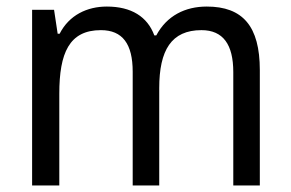

<svg xmlns="http://www.w3.org/2000/svg" viewBox="-20 -659 888 586"><path d="M611 -639C545 -639 489 -611 457 -551H451C430 -608 381 -639 306 -639C246 -639 191 -613 162 -556H156L145 -629H78V-93H161V-373C161 -497 191 -567 288 -567C354 -567 385 -525 385 -440V-93H466V-390C466 -506 503 -567 595 -567C661 -567 692 -523 692 -439V-93H773V-445C773 -579 721 -639 611 -639Z"/></svg>

Font: Noto Sans Kannada UI SemiCondensed SemiBold
Style: Regular
Weight: 600
Width: 4
Designer: Jelle Bosma - Monotype Design Team
Foundry: Monotype Imaging Inc.
Version: Version 2.006